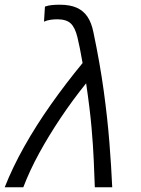

<svg xmlns="http://www.w3.org/2000/svg" viewBox="-20 -796 600 816"><path d="M0 0Q33 -84 83 -173Q133 -262 196.5 -352Q260 -442 331 -528Q319 -597 309 -638Q299 -679 280.5 -696.5Q262 -714 223 -714Q210 -714 195 -712Q180 -710 167 -704L171 -768Q185 -773 201 -774.5Q217 -776 233 -776Q278 -776 306.5 -763Q335 -750 352 -724.5Q369 -699 377 -659Q405 -526 421 -409Q437 -292 445 -190Q453 -88 457 0H383Q381 -52 378.5 -113Q376 -174 369 -254Q362 -334 346 -442Q288 -370 237.5 -294.5Q187 -219 146.5 -145Q106 -71 79 0Z"/></svg>

Font: Ubuntu Sans Mono
Style: Italic
Weight: 400
Italic angle: -13.5°
Monospace: yes
Designer: Dalton Maag Ltd
Foundry: Dalton Maag Ltd
Version: Version 1.006